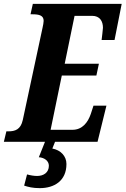

<svg xmlns="http://www.w3.org/2000/svg" viewBox="-40 -734 650 994"><path d="M304 115C304 74 274 43 231 35L245 0H465L511 -187H444L430 -144C415 -100 386 -62 335 -62H222L280 -343H459L472 -404H295L346 -652H437C477 -652 493 -624 493 -590C493 -582 487 -536 486 -527H553L590 -714H130L118 -660H128C163 -660 186 -654 186 -626C186 -617 183 -603 180 -589L78 -113C67 -63 38 -54 3 -54H-7L-20 0H193L161 80C190 82 213 99 213 124C213 160 185 177 152 177C137 177 118 174 100 169L85 227C107 234 129 240 166 240C240 240 304 203 304 115Z"/></svg>

Font: Noto Serif Condensed Extra
Style: Italic
Weight: 800
Width: 3
Italic angle: -12°
Designer: Monotype Design Team
Foundry: Monotype Imaging Inc.
Version: Version 1.901